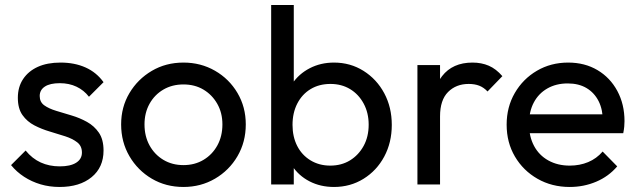

<svg xmlns="http://www.w3.org/2000/svg" viewBox="-20 -734 2537 764"><path d="M217 10Q177 10 141.5 -0.5Q106 -11 76 -30.5Q46 -50 24 -77L82 -135Q108 -103 142 -87.5Q176 -72 218 -72Q260 -72 283 -86.5Q306 -101 306 -127Q306 -153 287.5 -167.5Q269 -182 240 -191.5Q211 -201 178.5 -210.5Q146 -220 117 -235Q88 -250 69.5 -276Q51 -302 51 -345Q51 -388 72 -419.5Q93 -451 130.5 -468Q168 -485 221 -485Q277 -485 320.5 -465.5Q364 -446 392 -407L334 -349Q314 -375 284.5 -389Q255 -403 218 -403Q179 -403 158.5 -389.5Q138 -376 138 -352Q138 -328 156 -315Q174 -302 203.5 -293Q233 -284 265 -274.5Q297 -265 326 -249Q355 -233 373.5 -206Q392 -179 392 -135Q392 -68 344.5 -29Q297 10 217 10Z M710 10Q640 10 584 -23Q528 -56 495 -112.5Q462 -169 462 -239Q462 -308 495 -363.5Q528 -419 584 -452Q640 -485 710 -485Q779 -485 835.5 -452.5Q892 -420 925 -364Q958 -308 958 -239Q958 -169 925 -112.5Q892 -56 835.5 -23Q779 10 710 10ZM710 -77Q755 -77 790 -98Q825 -119 845 -155.5Q865 -192 865 -239Q865 -285 844.5 -321Q824 -357 789.5 -377.5Q755 -398 710 -398Q665 -398 630 -377.5Q595 -357 575 -321Q555 -285 555 -239Q555 -192 575 -155.5Q595 -119 630 -98Q665 -77 710 -77Z M1309 10Q1255 10 1211.5 -12.5Q1168 -35 1142 -75Q1116 -115 1113 -166V-309Q1116 -361 1142.5 -400.5Q1169 -440 1212.5 -462.5Q1256 -485 1309 -485Q1374 -485 1426.5 -452Q1479 -419 1509 -363Q1539 -307 1539 -237Q1539 -167 1509 -111Q1479 -55 1426.5 -22.5Q1374 10 1309 10ZM1059 0V-714H1149V-359L1132 -244L1149 -128V0ZM1294 -75Q1339 -75 1373 -96Q1407 -117 1427 -153.5Q1447 -190 1447 -238Q1447 -285 1427 -322Q1407 -359 1373 -379.5Q1339 -400 1295 -400Q1250 -400 1216 -379.5Q1182 -359 1163 -322Q1144 -285 1144 -237Q1144 -190 1162.5 -153.5Q1181 -117 1215.5 -96Q1250 -75 1294 -75Z M1641 0V-475H1731V0ZM1731 -271 1697 -286Q1697 -377 1739 -431Q1781 -485 1860 -485Q1896 -485 1925 -472.5Q1954 -460 1979 -431L1920 -370Q1905 -386 1887 -393Q1869 -400 1845 -400Q1795 -400 1763 -368Q1731 -336 1731 -271Z M2247 10Q2176 10 2119 -22.5Q2062 -55 2029 -111Q1996 -167 1996 -238Q1996 -308 2028.5 -364Q2061 -420 2116.5 -452.5Q2172 -485 2241 -485Q2307 -485 2357.5 -455Q2408 -425 2436.5 -372Q2465 -319 2465 -252Q2465 -242 2464 -230.5Q2463 -219 2460 -204H2059V-279H2412L2379 -250Q2379 -298 2362 -331.5Q2345 -365 2314 -383.5Q2283 -402 2239 -402Q2193 -402 2158 -382Q2123 -362 2104 -326Q2085 -290 2085 -241Q2085 -191 2105 -153.5Q2125 -116 2162 -95.5Q2199 -75 2247 -75Q2287 -75 2320.5 -89Q2354 -103 2378 -131L2436 -72Q2402 -32 2352.5 -11Q2303 10 2247 10Z"/></svg>

Font: Outfit Thin
Style: Regular
Weight: 400
Version: Version 1.100;gftools[0.9.27]